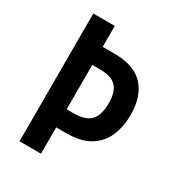

<svg xmlns="http://www.w3.org/2000/svg" viewBox="-172 -821 855 929"><g transform="rotate(30 256.0 -357.0)"><path d="M479 -379Q479 -312 456 -259.5Q433 -207 383.5 -177Q334 -147 254 -147H197V0H77V-714H197V-597H262Q374 -597 426.5 -539.5Q479 -482 479 -379ZM236 -248Q302 -248 330.5 -278.5Q359 -309 359 -377Q359 -439 331 -467.5Q303 -496 244 -496H197V-248Z"/></g></svg>

Font: Noto Sans Gurmukhi Condensed SemiBold
Style: Regular
Weight: 600
Width: 3
Designer: Jelle Bosma - Monotype Design Team
Foundry: Monotype Imaging Inc.
Version: Version 2.004; ttfautohint (v1.8.4.7-5d5b)